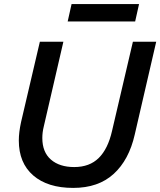

<svg xmlns="http://www.w3.org/2000/svg" viewBox="-20 -908 784 939"><path d="M330 -888H660L641 -803H311ZM72 -221Q72 -261 83 -311L175 -704H290L194 -289Q187 -261 187 -233Q187 -164 229 -127.5Q271 -91 343 -91Q418 -91 463 -135.5Q508 -180 528 -268L630 -704H744L639 -250Q611 -126 536 -57.5Q461 11 338 11Q213 11 142.5 -50Q72 -111 72 -221Z"/></svg>

Font: CBA Beacon Sans Bold
Style: Italic
Weight: 700
Italic angle: -13°
Designer: Wei Huang
Foundry: Wei Huang
Version: Version 1.002